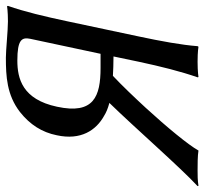

<svg xmlns="http://www.w3.org/2000/svg" viewBox="-41 -651 695 653"><g transform="rotate(-90 306.5 -324.5)"><path d="M283 -300C201 -216 62 -57 0 0L1 3C22 0 34 0 54 0C73 0 103 0 121 3C140 -31 200 -104 266 -176C302 -215 340 -255 375 -288C394 -287 416 -286 441 -286L423 -200C407 -125 390 -57 370 0L371 3C371 3 389 0 423 0C458 0 474 3 474 3L476 0C480 -54 493 -125 509 -200L561 -445C577 -520 593 -588 613 -645L612 -648C612 -648 594 -645 560 -645C530 -645 462 -652 437 -652C374 -652 310 -649 252 -604C209 -570 183 -529 173 -479C155 -397 190 -345 239 -318C250 -311 264 -305 283 -300ZM427 -613C498 -613 507 -598 501 -569L450 -330H402C305 -330 243 -353 270 -478C295 -596 366 -613 427 -613Z"/></g></svg>

Font: Libertinus Sans
Style: Italic
Weight: 400
Italic angle: -12°
Designer: Philipp H. Poll, Khaled Hosny
Foundry: Caleb Maclennan
Version: Version 7.050;RELEASE